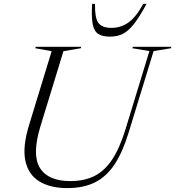

<svg xmlns="http://www.w3.org/2000/svg" viewBox="-20 -955 899 985"><path d="M187 -305.5Q143 -160.5 185 -93.2Q227 -26 341 -26Q411 -26 463.2 -51.5Q515.5 -77 555 -136Q594.5 -195 625 -295.5L746.5 -693L659 -707.5L661.5 -715H859L857 -707.5L768 -693L639.5 -273.5Q609.5 -175.5 568.5 -112.8Q527.5 -50 468.2 -20Q409 10 325 10Q239 10 182.8 -23.8Q126.5 -57.5 110.5 -128.8Q94.5 -200 129 -313L245 -692.5L161 -707.5L163 -715H396.5L394.5 -707.5L305.5 -692.5ZM552 -812Q600.5 -812 639.8 -840.2Q679 -868.5 714.5 -935H732Q695.5 -868 666.8 -831.5Q638 -795 609.5 -781Q581 -767 544 -767Q505.5 -767 484 -781Q462.5 -795 455.5 -831.2Q448.5 -867.5 452.5 -935H467.5Q466 -864.5 484.2 -838.2Q502.5 -812 552 -812Z"/></svg>

Font: Newsreader Display Light
Style: Italic
Weight: 300
Italic angle: -17°
Designer: Hugues Gentile
Foundry: Production Type
Version: Version 1.001